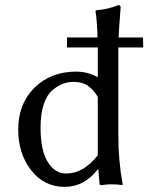

<svg xmlns="http://www.w3.org/2000/svg" viewBox="-20 -718 578 748"><path d="M537 -572 538 -533H441Q441 -517 441 -500V-192Q441 -91 458 0L456 3Q436 0 412 0Q400 0 377 3Q368 3 368 0L363 -58H361Q308 10 232 10Q152 10 101.5 -54.5Q51 -119 51 -213Q51 -314 114.5 -376.5Q178 -439 277 -439Q322 -439 361 -417V-482Q361 -508 361 -533H241V-572H360Q358 -640 352 -675L354 -678Q399 -681 441 -698Q450 -698 450 -688Q444 -614 442 -572ZM361 -113V-341Q342 -371 321 -385Q300 -399 266 -399Q245 -399 225 -391.5Q205 -384 184 -366.5Q163 -349 150.5 -311.5Q138 -274 138 -221Q138 -132 166 -87Q194 -42 238 -42Q305 -42 361 -113Z"/></svg>

Font: Libertinus Sans
Style: Regular
Weight: 400
Designer: Philipp H. Poll
Foundry: Khaled Hosny
Version: Version 6.1